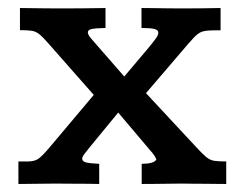

<svg xmlns="http://www.w3.org/2000/svg" viewBox="-20 -459 610 479"><path d="M25.9 0V-56.2H49.3Q66.4 -56.2 75.9 -63Q85.4 -69.8 102.1 -89.4L213.9 -222.2L102.1 -349.1Q86.9 -366.7 77.9 -373.8Q68.8 -380.9 58.6 -382.3Q48.3 -383.8 29.8 -383.8V-439Q35.6 -439 53.7 -438.7Q71.8 -438.5 92.8 -438.2Q113.8 -438 127.9 -438Q157.7 -438 185.3 -438.2Q212.9 -438.5 243.2 -439V-389.2Q219.2 -388.7 209.2 -386.7Q199.2 -384.8 199.2 -378.4Q199.2 -372.6 205.8 -364.7Q212.4 -356.9 222.7 -345.2L290 -268.1L345.7 -334Q358.9 -349.6 366.9 -360.4Q375 -371.1 375 -377.4Q375 -384.3 365.2 -386.7Q355.5 -389.2 333 -389.2V-439Q348.6 -439 366 -438.7Q383.3 -438.5 400.1 -438.2Q417 -438 431.2 -438Q456.5 -438 479 -438.2Q501.5 -438.5 530.3 -439V-383.3H515.1Q495.6 -383.3 485.4 -380.4Q475.1 -377.4 463.6 -365.2Q452.1 -353 428.2 -324.7L344.2 -226.6L469.2 -92.3Q485.4 -74.7 494.6 -67.1Q503.9 -59.6 514.2 -57.9Q524.4 -56.2 544.4 -56.2V0Q535.6 0 521.2 -0.2Q506.8 -0.5 490.2 -0.5Q473.6 -0.5 458.3 -0.7Q442.9 -1 433.1 -1Q425.3 -1 405.8 -0.7Q386.2 -0.5 365.5 -0.2Q344.7 0 333.5 0V-50.3Q363.8 -50.3 370.1 -61Q368.7 -65.4 365 -71Q361.3 -76.7 355 -83.5L274.9 -178.2L203.1 -90.8Q194.3 -80.1 189.7 -73.7Q185.1 -67.4 185.1 -63Q185.1 -56.2 195.1 -53.7Q205.1 -51.3 227.5 -50.3V0Q220.2 -0.5 200.4 -0.5Q180.7 -0.5 158.4 -0.7Q136.2 -1 119.6 -1Q91.3 -1 71 -0.5Q50.8 0 25.9 0Z"/></svg>

Font: Kameron Medium
Style: Regular
Weight: 500
Designer: Vernon Adams
Foundry: Vernon Adams
Version: Version 1.100